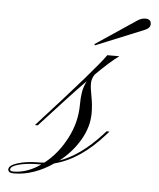

<svg xmlns="http://www.w3.org/2000/svg" viewBox="-103 -483 436 526"><g transform="rotate(5 115.0 -220.0)"><path d="M8 -130H0L9 -140Q80 -218 123.5 -268Q167 -318 181 -338H214Q188 -319 151 -282Q143 -270 143 -257Q143 -244 147.5 -221.5Q152 -199 152 -176Q152 -138 130.5 -101.5Q109 -65 75 -39Q132 -59 188 -120L197 -130H205L198 -122Q133 -48 62 -30Q38 -13 10 -3Q-18 7 -46 7Q-62 7 -62 -3Q-62 -14 -38 -21.5Q-14 -29 20 -29Q28 -29 35 -30Q71 -58 94.5 -103Q118 -148 118 -196Q118 -215 120.5 -230.5Q123 -246 131 -262Q108 -239 80.5 -209Q53 -179 18 -141ZM-57 -3Q-57 2 -48 2Q-10 2 27 -24Q24 -24 21 -24Q-12 -24 -34.5 -18Q-57 -12 -57 -3ZM145 -362 143 -365 255 -440Q266 -447 276 -447Q292 -447 292 -433Q292 -422 277 -416Z"/></g></svg>

Font: Ballet 72pt
Style: Regular
Weight: 400
Designer: Maximiliano R. Sproviero
Foundry: Omnibus-Type
Version: Version 1.100; ttfautohint (v1.8.3)